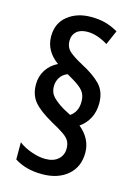

<svg xmlns="http://www.w3.org/2000/svg" viewBox="-114 -821 609 863"><g transform="rotate(15 191.0 -390.0)"><path d="M39 -403Q39 -441 58 -470.5Q77 -500 111 -517Q49 -562 49 -629Q49 -691 92.5 -725.5Q136 -760 201 -760Q237 -760 266 -752.5Q295 -745 327 -727L298 -660Q247 -691 203 -691Q170 -691 152 -675Q134 -659 134 -632Q134 -601 154.5 -583Q175 -565 214 -544Q274 -513 305 -480.5Q336 -448 336 -394Q336 -355 320 -324.5Q304 -294 276 -275Q333 -228 333 -163Q333 -97 288 -58.5Q243 -20 169 -20Q94 -20 41 -54V-134Q65 -115 100.5 -102.5Q136 -90 166 -90Q204 -90 225.5 -109.5Q247 -129 247 -159Q247 -180 239 -194.5Q231 -209 210.5 -223Q190 -237 153 -257Q91 -292 65 -323.5Q39 -355 39 -403ZM119 -415Q119 -386 138 -366.5Q157 -347 189 -328L223 -310Q257 -333 257 -380Q257 -402 249.5 -417.5Q242 -433 222.5 -448Q203 -463 165 -484Q142 -475 130.5 -456.5Q119 -438 119 -415Z"/></g></svg>

Font: Noto Sans Thai Looped ExtraCondensed Medium
Style: Regular
Weight: 500
Width: 2
Designer: Sasikarn Vongin, Ben Mitchell
Foundry: The Fontpad Ltd
Version: Version 1.001; ttfautohint (v1.8.4.7-5d5b)